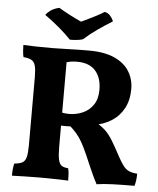

<svg xmlns="http://www.w3.org/2000/svg" viewBox="-59 -939 823 998"><g transform="rotate(5 352.0 -439.5)"><path d="M482.6 9Q468.2 -18 457.2 -42.3Q446.2 -66.6 436 -90.3Q425.8 -114 415 -138.8Q399 -175 384.9 -200.6Q370.8 -226.2 353 -246.7Q335.2 -267.2 309.8 -288.6L351.4 -279.8Q323.6 -278.4 303.2 -278.1Q282.8 -277.8 258.4 -279.2L264.4 -347.2Q279.6 -344.6 288.9 -343.6Q298.2 -342.6 307.6 -342.6Q346 -342.6 379.7 -357.5Q413.4 -372.4 434 -403Q454.6 -433.6 454.6 -481.4Q454.6 -544 422.5 -580.3Q390.4 -616.6 326.8 -616.6Q309.2 -616.6 294.9 -614.3Q280.6 -612 265.2 -607L272 -636V-169Q272 -122.8 277.4 -100.1Q282.8 -77.4 294.7 -69.9Q306.6 -62.4 327.8 -61Q331.4 -50.8 332.7 -32.7Q334 -14.6 334 3Q314.2 2 285.8 1.3Q257.4 0.6 229 0.3Q200.6 0 181.4 0Q146.4 0 108 1Q69.6 2 40.4 3Q40.4 -16.4 42 -32.5Q43.6 -48.6 47.2 -61Q74.2 -63 88.9 -71.1Q103.6 -79.2 109 -100.7Q114.4 -122.2 114.4 -163V-515.4Q114.4 -555.6 109 -576.4Q103.6 -597.2 88.9 -605.5Q74.2 -613.8 46.6 -616.2Q43 -629.2 41.7 -648.8Q40.4 -668.4 40.4 -679.2Q64.4 -677.6 105.4 -676.8Q146.4 -676 191.6 -676Q224.8 -676 275.8 -677.9Q326.8 -679.8 382.6 -679.8Q464.8 -679.8 517.2 -655.7Q569.6 -631.6 594.4 -590.6Q619.2 -549.6 619.2 -499.8Q619.2 -441.2 596 -398.3Q572.8 -355.4 532 -329.9Q491.2 -304.4 438.2 -296.8L454.6 -309.4Q483.4 -292.4 502.5 -274.2Q521.6 -256 540.5 -225.4Q559.4 -194.8 587.2 -142.4Q603.4 -112.4 616.3 -96.3Q629.2 -80.2 645.2 -73.1Q661.2 -66 688 -64Q688 -46 686 -30.4Q684 -14.8 679.8 0Q617.2 0 566.3 1.8Q515.4 3.6 482.6 9ZM278.6 -727.4Q252.2 -755.4 217.4 -785Q182.6 -814.6 140.2 -844.8Q151.8 -860 168.6 -871.1Q185.4 -882.2 210.2 -887.6Q235.8 -872.2 267.6 -855.5Q299.4 -838.8 328.6 -825.8Q343.8 -833.4 365.9 -843.7Q388 -854 409.8 -865.7Q431.6 -877.4 446.6 -887Q465.4 -883.2 477.3 -868.9Q489.2 -854.6 493.2 -841.6Q456.2 -819 416.4 -791.1Q376.6 -763.2 346.6 -735.6Q330.8 -730.6 313.5 -729Q296.2 -727.4 278.6 -727.4Z"/></g></svg>

Font: Vollkorn
Style: Regular
Weight: 400
Designer: Friedrich Althausen
Foundry: Friedrich Althausen
Version: Version 4.104